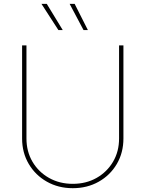

<svg xmlns="http://www.w3.org/2000/svg" viewBox="-20 -962 752 992"><path d="M356 10.3Q281.7 10.3 222.4 -23.2Q163.1 -56.6 128.7 -114.7Q94.2 -172.9 94.2 -246.6V-727.5H116.7V-246.6Q116.7 -179.2 147.9 -126.2Q179.2 -73.2 233.4 -42.7Q287.6 -12.2 356 -12.2Q424.8 -12.2 478.8 -42.7Q532.7 -73.2 564 -126.2Q595.2 -179.2 595.2 -246.6V-727.5H617.7V-246.6Q617.7 -172.9 583.5 -114.7Q549.3 -56.6 490 -23.2Q430.7 10.3 356 10.3ZM411.6 -806.6 339.8 -941.9H365.7L434.1 -806.6ZM281.7 -806.6 194.3 -941.9H221.7L304.2 -806.6Z"/></svg>

Font: Inter 16pt Thin
Style: Regular
Weight: 250
Version: Version 4.001;git-66647c0bb